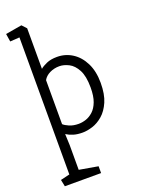

<svg xmlns="http://www.w3.org/2000/svg" viewBox="-183 -813 853 1165"><g transform="rotate(-20 243.0 -231.0)"><path d="M25 273 16 229 75 215V-670L14 -666L6 -717L111 -735L138 -706V-444Q153 -457 180.5 -469Q208 -481 248 -481Q302 -481 346.5 -452.5Q391 -424 417.5 -370.5Q444 -317 444 -243Q444 -169 423 -121Q402 -73 370 -45.5Q338 -18 303 -7Q268 4 239 4Q205 4 180 -3.5Q155 -11 135 -24L138 49V208L259 229V273ZM234 -54Q257 -54 281.5 -62Q306 -70 328 -90Q350 -110 363.5 -145.5Q377 -181 377 -237Q377 -310 355.5 -350.5Q334 -391 302.5 -407Q271 -423 242 -423Q208 -423 179.5 -409Q151 -395 138 -371V-87Q149 -76 174.5 -65Q200 -54 234 -54Z"/></g></svg>

Font: Kreon Light
Style: Regular
Weight: 300
Designer: Julia Petretta
Foundry: Julia Petretta and Eli Heuer
Version: Version 2.002